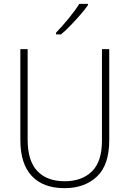

<svg xmlns="http://www.w3.org/2000/svg" viewBox="-20 -970 674 1000"><path d="M549 -240Q549 -111 485 -50.5Q421 10 316 10Q205 10 145.5 -53.5Q86 -117 86 -241V-714H124V-243Q124 -132 174.5 -79Q225 -26 317 -26Q406 -26 458.5 -77Q511 -128 511 -237V-714H549ZM438 -943Q422 -920 398 -892.5Q374 -865 348 -838Q322 -811 298 -791H272V-800Q304 -833 338 -874.5Q372 -916 393 -950H438Z"/></svg>

Font: Noto Sans Tamil SemiCondensed ExtraLight
Style: Regular
Weight: 200
Width: 4
Designer: Jelle Bosma - Monotype Design Team
Foundry: Monotype Imaging Inc.
Version: Version 2.004; ttfautohint (v1.8.4.7-5d5b)